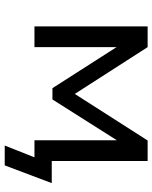

<svg xmlns="http://www.w3.org/2000/svg" viewBox="66 -598 660 833"><g transform="rotate(90 396.5 -181.0)"><path d="M611 129 662 0H589V-75H774L697 129ZM94 0V-491H184L387 -175L589 -491H678V0H588V-378H601L411 -78H362L170 -378H184V0Z"/></g></svg>

Font: Nunito Sans 10pt SemiExpanded Medium
Style: Regular
Weight: 500
Width: 6
Designer: Vernon Adams
Foundry: Vernon Adams
Version: Version 3.101;gftools[0.9.27]